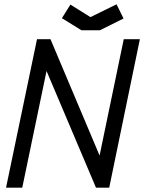

<svg xmlns="http://www.w3.org/2000/svg" viewBox="-20 -864 664 884"><path d="M82.5 0H7.8L150.4 -683.6H212.4L438.5 -147.9L549.8 -683.6H624L482.9 0H421.9L194.3 -537.1ZM396.5 -785.2 516.6 -844.2 548.8 -778.8 439.9 -724.6H355L265.1 -780.3L304.2 -842.8Z"/></svg>

Font: Anka/Coder
Style: Italic
Weight: 400
Italic angle: -12°
Monospace: yes
Version: Version 001.100